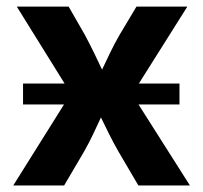

<svg xmlns="http://www.w3.org/2000/svg" viewBox="-20 -566 620 586"><path d="M50.3 -247.1V-311H177.2L31.2 -545.9H189.5L238.8 -460Q253.4 -432.6 266.4 -406Q279.3 -379.4 291.5 -353.5Q303.7 -379.4 316.7 -406.2Q329.6 -433.1 345.2 -460L396.5 -545.9H551.8L403.8 -311H527.8V-247.1H402.8L559.6 0H402.3L341.8 -103Q326.7 -129.4 313.5 -155.8Q300.3 -182.1 288.1 -207.5Q276.4 -182.1 263.9 -155.8Q251.5 -129.4 236.3 -103L175.8 0H20.5L175.3 -247.1Z"/></svg>

Font: Inter
Style: Bold
Weight: 700
Designer: Rasmus Andersson
Foundry: rsms
Version: Version 4.001;git-9221beed3